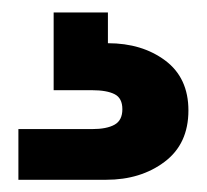

<svg xmlns="http://www.w3.org/2000/svg" viewBox="-20 -27 335 311"><path d="M9.8 182.1H128.9Q152.8 182.1 165.5 175Q178.2 168 178.2 149.9Q178.2 131.8 165.5 125.5Q152.8 119.1 128.9 119.1H66.9V-6.8H154.8V43Q210 43 247.6 71Q285.2 99.1 285.2 151.9Q285.2 206.1 246.6 235.1Q208 264.2 151.9 264.2H9.8Z"/></svg>

Font: Poppins SemiBold
Style: Regular
Weight: 600
Designer: Ninad Kale (Devanagari), Jonny Pinhorn (Latin)
Foundry: Indian Type Foundry
Version: 4.004